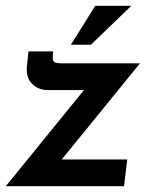

<svg xmlns="http://www.w3.org/2000/svg" viewBox="-23 -641 541 661"><path d="M142 -331Q108 -331 86.5 -353.5Q65 -376 70 -416L75 -464H160L159 -450Q157 -432 164 -427.5Q171 -423 189 -423H459L170 -68L151 -92H415L404 0H-3L293 -364L306 -331ZM429 -621 290 -487H221L305 -621Z"/></svg>

Font: Josefin Sans Thin SemiBold
Style: Italic
Weight: 600
Italic angle: -7°
Version: Version 2.000